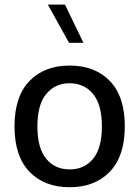

<svg xmlns="http://www.w3.org/2000/svg" viewBox="-20 -801 599 827"><path d="M279.8 -518.6Q389.2 -518.6 453.4 -451.9Q517.6 -385.3 517.6 -256.8Q517.6 -128.4 453.1 -61.5Q388.7 5.4 279.8 5.4Q170.9 5.4 106.7 -61.5Q42.5 -128.4 42.5 -256.8Q42.5 -385.3 106.7 -451.9Q170.9 -518.6 279.8 -518.6ZM279.8 -442.4Q217.3 -442.4 179.2 -396.2Q141.1 -350.1 141.1 -256.8Q141.1 -163.1 179 -117.2Q216.8 -71.3 279.8 -71.3Q343.3 -71.3 381.1 -117.2Q418.9 -163.1 418.9 -256.8Q418.9 -350.1 380.9 -396.2Q342.8 -442.4 279.8 -442.4ZM339.4 -616.7H277.3L186 -781.2H259.8Z"/></svg>

Font: Estedad-FD Medium
Style: Regular
Weight: 500
Designer: Amin Abedi
Version: Version 7.3